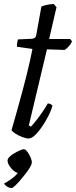

<svg xmlns="http://www.w3.org/2000/svg" viewBox="-29 -696 382 965"><path d="M115 0Q102 0 82.5 -7.5Q63 -15 47.5 -25Q32 -35 29 -42Q42 -87 55.5 -135Q69 -183 81.5 -229.5Q94 -276 104.5 -318Q115 -360 122.5 -394Q130 -428 134 -450L56 -461Q56 -473 58 -483.5Q60 -494 61 -498L130 -501Q141 -502 146.5 -506.5Q152 -511 154 -524L179 -663Q189 -668 206.5 -671.5Q224 -675 241 -676L255 -660L218 -500H324L333 -488Q328 -476 317.5 -464Q307 -452 296 -445L207 -448L116 -66L126 -59Q135 -68 151 -88Q167 -108 183.5 -132Q200 -156 211 -176Q220 -176 226.5 -172Q233 -168 235 -164Q229 -143 215 -115Q201 -87 183.5 -61Q166 -35 148 -17.5Q130 0 115 0ZM29 249Q18 249 6.5 241.5Q-5 234 -9 227Q7 218 22.5 207.5Q38 197 50.5 184.5Q63 172 70 161L66 174Q55 174 41.5 163.5Q28 153 18.5 138Q9 123 9 111Q9 102 18.5 92.5Q28 83 42.5 74.5Q57 66 70.5 60Q84 54 90 54Q99 54 108 66Q117 78 124 93.5Q131 109 131 120Q131 129 122 144.5Q113 160 99 178Q85 196 71 212Q57 228 45.5 238.5Q34 249 29 249Z"/></svg>

Font: Texturina Medium 12pt Light
Style: Italic
Weight: 300
Italic angle: -11°
Version: Version 1.002